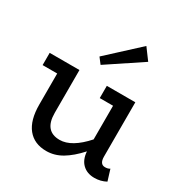

<svg xmlns="http://www.w3.org/2000/svg" viewBox="-179 -918 1032 1074"><g transform="rotate(30 336.5 -380.5)"><path d="M512.2 -703.1 290 -555.2 261.2 -592.8 459 -774.9ZM627.9 -80.1 649.9 -8.8Q615.7 9.8 575.2 9.8Q527.8 9.8 498.5 -18.3Q469.2 -46.4 465.8 -98.1Q415.5 -42.5 367.7 -14.2Q319.8 14.2 267.1 14.2Q189 14.2 146.5 -38.3Q104 -90.8 104 -191.9V-392.1H9.8V-471.2H202.1V-194.8Q202.1 -77.1 300.8 -77.1Q377.9 -77.1 464.8 -174.8V-392.1H378.9V-471.2H563V-121.1Q563 -71.8 597.2 -71.8Q616.7 -71.8 627.9 -80.1Z"/></g></svg>

Font: BioRhyme
Style: Regular
Weight: 400
Designer: Aoife Mooney
Foundry: Aoife Mooney Type
Version: Version 1.500;PS 001.500;hotconv 1.0.88;makeotf.lib2.5.64775